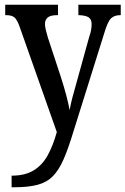

<svg xmlns="http://www.w3.org/2000/svg" viewBox="-20 -556 530 811"><path d="M29 186Q86 186 122.5 163.5Q159 141 181.5 100Q204 59 220 2L64 -440Q53 -472 41.5 -482Q30 -492 6 -492H2V-536H225V-492H222Q193 -492 181.5 -482Q170 -472 170 -455Q170 -444 173.5 -430Q177 -416 182 -398L236 -234Q250 -191 260 -153Q270 -115 274 -91Q279 -118 286.5 -146.5Q294 -175 303 -206L357 -401Q362 -414 364.5 -428Q367 -442 367 -454Q367 -475 354 -483Q341 -491 314 -492H311V-536H490V-492H488Q463 -492 449 -478.5Q435 -465 421 -418L291 -3Q269 70 249 116Q229 162 203.5 188Q178 214 139 224.5Q100 235 40 235H29Z"/></svg>

Font: Noto Serif Lao Condensed Medium
Style: Regular
Weight: 500
Width: 3
Designer: Monotype Design Team
Foundry: Monotype Imaging Inc.
Version: Version 2.003; ttfautohint (v1.8.4.7-5d5b)